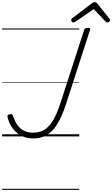

<svg xmlns="http://www.w3.org/2000/svg" viewBox="-20 -1276 1049 1796"><path d="M286 19Q231 19 183 -4.5Q135 -28 101 -72Q67 -116 51 -178Q47 -192 53 -198Q59 -204 70 -207Q86 -211 92.5 -206Q99 -201 103 -188Q120 -139 144.5 -104.5Q169 -70 205 -52.5Q241 -35 289 -35Q325 -35 355.5 -44Q386 -53 412 -73.5Q438 -94 461 -126.5Q484 -159 505 -205.5Q526 -252 546 -314L767 -996Q771 -1006 778.5 -1010.5Q786 -1015 801 -1015Q815 -1015 820.5 -1010.5Q826 -1006 822 -996L601 -313Q578 -241 553 -186Q528 -131 500.5 -92.5Q473 -54 441 -29Q409 -4 370.5 7.5Q332 19 286 19ZM667 -1066Q658 -1066 652 -1073Q646 -1080 646 -1087Q646 -1093 648 -1096.5Q650 -1100 654 -1104L836 -1243Q845 -1250 852 -1253Q859 -1256 867 -1256Q874 -1256 879.5 -1252.5Q885 -1249 891 -1242L1003 -1102Q1006 -1098 1007.5 -1093.5Q1009 -1089 1009 -1086Q1009 -1077 1000.5 -1071.5Q992 -1066 985 -1066Q979 -1066 974.5 -1068.5Q970 -1071 966 -1076L857 -1191L689 -1075Q682 -1070 677 -1068Q672 -1066 667 -1066ZM0 490H721V500H0ZM0 -20H721V0H0ZM0 -505H721V-500H0ZM0 -1010H721V-1000H0Z"/></svg>

Font: Playwrite US Trad Guides
Style: Regular
Weight: 400
Designer: Veronika Burian, José Scaglione
Foundry: TypeTogether
Version: Version 1.003